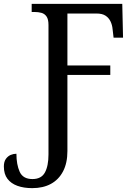

<svg xmlns="http://www.w3.org/2000/svg" viewBox="-25 -734 696 994"><path d="M142 240Q98 240 65 228Q32 216 13.5 191.5Q-5 167 -5 128Q-5 103 5.5 88.5Q16 74 30.5 68Q45 62 60 62Q60 118 77 155.5Q94 193 143 193Q189 193 207.5 159Q226 125 226 66V-605Q226 -634 216 -648.5Q206 -663 189.5 -667.5Q173 -672 153 -672H139V-714H608L612 -539H563L558 -582Q556 -605 547 -623.5Q538 -642 521 -653Q504 -664 475 -664H324V-395H546V-346H324V48Q324 110 301.5 153Q279 196 238.5 218Q198 240 142 240Z"/></svg>

Font: Noto Serif SemiCondensed
Style: Regular
Weight: 400
Width: 4
Designer: Monotype Design Team
Foundry: Monotype Imaging Inc.
Version: Version 2.013